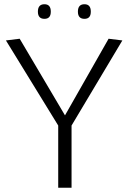

<svg xmlns="http://www.w3.org/2000/svg" viewBox="-20 -887 608 907"><path d="M255 0V-294L8 -696L73 -704L287 -342L493 -704L558 -696L318 -294V0ZM379 -798Q348 -798 348 -832Q348 -867 379 -867Q409 -867 409 -832Q409 -798 379 -798ZM190 -798Q159 -798 159 -832Q159 -867 190 -867Q220 -867 220 -832Q220 -798 190 -798Z"/></svg>

Font: Georama Light
Style: Regular
Weight: 300
Designer: Jean-Baptiste Levee
Foundry: Production Type
Version: Version 1.000